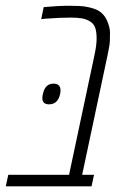

<svg xmlns="http://www.w3.org/2000/svg" viewBox="-40 -660 425 680"><path d="M114.7 -634.8Q165.5 -639.6 204.1 -639.6Q242.7 -639.6 262 -636.7Q281.2 -633.8 298.8 -627Q331.5 -613.8 343.8 -574.7Q349.6 -557.6 349.6 -544.2Q349.6 -530.8 349.1 -515.4Q348.6 -500 340.8 -463.9L251 -41H293L284.2 0H-19.5L-10.7 -41H204.6L294.4 -463.9Q302.2 -499.5 302.2 -523.4Q302.2 -547.4 297.1 -561.8Q292 -576.2 278.8 -584.2Q265.6 -592.3 249.5 -595Q233.4 -597.7 210 -597.7Q171.4 -597.7 121.1 -593.8L106 -592.3ZM149.4 -363.8Q174.3 -363.8 174.3 -339.8Q174.3 -334 172.9 -326.7Q164.6 -290.5 133.8 -290.5Q109.9 -290.5 109.9 -313Q109.9 -318.8 111.8 -326.7Q119.6 -363.8 149.4 -363.8Z"/></svg>

Font: Open Sans Hebrew Condensed Light
Style: Italic
Weight: 300
Width: 3
Italic angle: -12°
Foundry: Ascender Corporation, Yanek Iontef
Version: Version 2.001;PS 002.001;hotconv 1.0.70;makeotf.lib2.5.58329